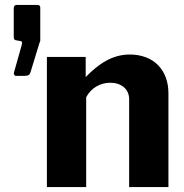

<svg xmlns="http://www.w3.org/2000/svg" viewBox="-20 -762 749 782"><path d="M45 -453H79C95 -453 101 -457 104 -467L141 -588C142 -590 144 -593 144 -597V-731C144 -738 140 -742 133 -742H48C41 -742 36 -738 36 -728V-612C36 -601 40 -598 51 -597L62 -595C71 -594 71 -589 68 -577L37 -467C35 -461 38 -453 45 -453ZM171 0H331V-366C351 -404 389 -425 429 -425C473 -425 506 -400 506 -358V0H666V-382C666 -478 605 -540 508 -540C439 -540 382 -503 329 -448V-530H171Z"/></svg>

Font: 18Franklin
Style: Bold
Weight: 700
Designer: Pablo Impallari, Rodrigo Fuenzalida (Modified by Dan O. Williams)
Version: Version 0.025;PS 000.025;hotconv 1.0.88;makeotf.lib2.5.64775